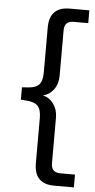

<svg xmlns="http://www.w3.org/2000/svg" viewBox="-60 -740 474 956"><g transform="rotate(5 177.5 -262.5)"><path d="M249 180Q148 180 148 77V-149Q148 -191 131.5 -209Q115 -227 75 -230L46 -232V-294L75 -296Q114 -298 131 -316Q148 -334 148 -376V-602Q148 -705 249 -705H347V-641H273Q228 -641 228 -595V-368Q228 -327 207 -298.5Q186 -270 153 -263Q186 -256 207 -227Q228 -198 228 -158V70Q228 116 273 116H347V180Z"/></g></svg>

Font: Winston
Style: Regular
Weight: 400
Designer: Original fonts by Vernon Adams / Changes by Cristiano Sobral
Foundry: Original fonts by Vernon Adams / Changes by Cristiano Sobral
Version: Version 2.503;July 17, 2020;FontCreator 13.0.0.2655 64-bit